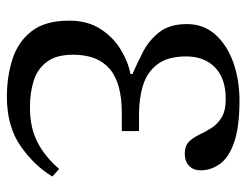

<svg xmlns="http://www.w3.org/2000/svg" viewBox="-99 -606 716 558"><g transform="rotate(90 259.0 -327.0)"><path d="M261 11Q203 11 152.5 -5Q102 -21 71 -60.5Q40 -100 40 -170Q40 -224 64.5 -261.5Q89 -299 125 -320.5Q161 -342 195 -348V-354Q165 -367 131 -384.5Q97 -402 73.5 -432Q50 -462 50 -512Q50 -561 80.5 -595Q111 -629 161.5 -647Q212 -665 272 -665Q349 -665 393.5 -649.5Q438 -634 456.5 -608Q475 -582 475 -552Q475 -531 462 -518.5Q449 -506 427 -506Q404 -506 392 -518Q380 -530 371.5 -548Q363 -566 352 -583.5Q341 -601 321.5 -613Q302 -625 267 -625Q208 -625 176 -594Q144 -563 144 -510Q144 -457 166.5 -427Q189 -397 227 -385Q265 -373 311 -373H361V-323H308Q222 -323 180.5 -288Q139 -253 139 -182Q139 -133 159.5 -105.5Q180 -78 214.5 -67Q249 -56 292 -56Q351 -56 393.5 -78Q436 -100 471 -141L493 -121Q461 -68 404 -28.5Q347 11 261 11Z"/></g></svg>

Font: STIX Two Text
Style: Regular
Weight: 400
Designer: Ross Mills, John Hudson & Paul Hanslow, Tiro Typeworks Ltd; with prior portions MicroPress Inc., and Coen Hoffman.
Foundry: Tiro Typeworks Ltd
Version: Version 2.13 b171